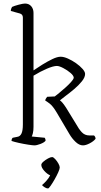

<svg xmlns="http://www.w3.org/2000/svg" viewBox="-20 -820 572 1083"><path d="M174 0Q165 0 139 -4Q113 -8 86 -14Q59 -20 45 -25Q45 -31 47 -36Q49 -41 52 -43L77 -48Q93 -50 101 -66.5Q109 -83 109 -118V-721Q109 -739 92 -744L41 -758Q41 -765 43.5 -771.5Q46 -778 48 -781Q61 -787 85.5 -793.5Q110 -800 121 -800Q143 -800 156 -785Q169 -770 169 -747V-423Q189 -437 218 -455Q247 -473 275 -486.5Q303 -500 322 -500Q340 -500 363.5 -489.5Q387 -479 409 -463.5Q431 -448 445.5 -431.5Q460 -415 460 -403Q460 -384 442 -361.5Q424 -339 398.5 -317.5Q373 -296 350 -279Q327 -262 318 -254Q323 -251 331.5 -241.5Q340 -232 353 -212L410 -119Q424 -93 441 -74.5Q458 -56 484 -56H510Q513 -54 516 -49Q519 -44 519 -37Q508 -23 486 -11.5Q464 0 448 0Q427 0 406.5 -19.5Q386 -39 372 -63L300 -185Q278 -222 261 -235Q244 -248 235 -253Q236 -260 240 -265.5Q244 -271 246 -274L289 -276Q297 -282 313.5 -295.5Q330 -309 348.5 -325.5Q367 -342 380.5 -357Q394 -372 396 -381Q396 -393 378 -408.5Q360 -424 337 -436Q314 -448 301 -448Q281 -448 244.5 -432.5Q208 -417 169 -393V-105Q169 -83 165.5 -69Q162 -55 159 -50L232 -43Q234 -41 235.5 -36.5Q237 -32 237 -26Q229 -16 208 -8Q187 0 174 0ZM251 243Q242 243 232 236.5Q222 230 217 224Q228 215 241.5 200Q255 185 263 169Q246 162 229.5 143.5Q213 125 213 110Q213 102 224.5 92Q236 82 250.5 74Q265 66 274 66Q281 66 291.5 77.5Q302 89 309.5 102.5Q317 116 317 125Q317 133 308.5 152Q300 171 288 192Q276 213 265.5 228Q255 243 251 243Z"/></svg>

Font: Texturina 72pt ExtraLight
Style: Regular
Weight: 200
Designer: Guillermo Torres Carreño
Foundry: Omnibus-Type
Version: Version 1.002; ttfautohint (v1.8.3)